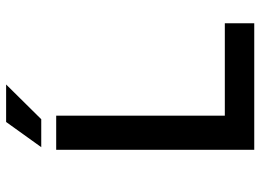

<svg xmlns="http://www.w3.org/2000/svg" viewBox="-134 -734 867 640"><g transform="rotate(-90 300.0 -413.5)"><path d="M129.9 -710 213.9 -827.1H338.9L223.1 -710ZM121.1 0V-660.2H234.9V-98.1H543V0Z"/></g></svg>

Font: Office Code Pro Medium
Style: Regular
Weight: 500
Designer: Nathan Rutzky & Paul D. Hunt
Foundry: Adobe Systems Incorporated
Version: Version 1.004;PS 001.004;hotconv 1.0.70;makeotf.lib2.5.58329